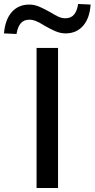

<svg xmlns="http://www.w3.org/2000/svg" viewBox="-89 -946 476 966"><path d="M95 0V-705H203V0ZM-6 -775 -69 -778Q-63 -848 -29.5 -885.5Q4 -923 58 -923Q84 -923 109.5 -912Q135 -901 163 -885Q189 -869 206 -861.5Q223 -854 239 -854Q268 -854 283.5 -872.5Q299 -891 304 -926L367 -923Q362 -853 328.5 -815.5Q295 -778 241 -778Q215 -778 188.5 -789.5Q162 -801 135 -817Q111 -832 93 -839.5Q75 -847 59 -847Q31 -847 15.5 -829Q0 -811 -6 -775Z"/></svg>

Font: Nunito Sans 9pt SemiBold
Style: Regular
Weight: 600
Version: Version 3.101;gftools[0.9.27]